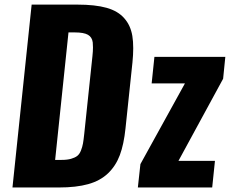

<svg xmlns="http://www.w3.org/2000/svg" viewBox="-20 -830 1018 850"><path d="M590.3 0 601.6 -103.5 798.8 -460.9H651.4L663.6 -578.1H977.5L967.8 -481.4L770 -117.7H931.6L919.4 0ZM35.2 0 120.1 -809.6H322.3Q401.4 -809.6 451.9 -795.4Q502.4 -781.2 530.3 -749Q558.1 -717.8 565.9 -670.9Q569.8 -647 569.8 -616.2Q569.8 -587.9 566.4 -553.7L535.6 -261.7Q528.3 -190.9 510.5 -143.3Q492.7 -95.7 458.3 -62.7Q423.8 -29.8 370.8 -14.9Q317.9 0 240.2 0ZM224.1 -122.1H252.9Q277.8 -122.1 294.7 -127Q311.5 -131.8 321.8 -139.6Q332 -147.5 338.4 -163.6Q344.7 -179.7 347.4 -195.1Q350.1 -210.4 353 -237.8L389.2 -581.1Q391.6 -603 391.6 -620.1Q391.6 -632.3 390.6 -642.1Q387.7 -665.5 369.4 -676Q351.1 -686.5 311 -686.5H283.2Z"/></svg>

Font: Oswald
Style: Bold
Weight: 700
Designer: Vernon Adams
Foundry: Vernon Adams
Version: 3.0; ttfautohint (v0.94.23-7a4d-dirty) -l 8 -r 50 -G 200 -x 